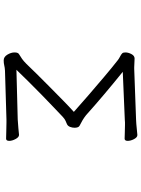

<svg xmlns="http://www.w3.org/2000/svg" viewBox="118 -868 764 1040"><g transform="rotate(90 500.0 -348.0)"><path d="M628 -1 363 7Q346 8 334 11Q322 14 307 14Q288 14 276 -6Q264 -26 264 -45Q264 -65 275 -70Q287 -77 299 -85.5Q311 -94 326 -109Q347 -131 379.5 -164Q412 -197 449.5 -234Q487 -271 522.5 -306Q558 -341 586 -366Q546 -402 496 -445Q446 -488 396.5 -530Q347 -572 306 -604Q297 -611 286 -616.5Q275 -622 269 -628Q264 -633 264 -645Q264 -661 273 -678Q282 -695 297 -695Q311 -695 321.5 -694Q332 -693 344 -693H353L627 -703Q651 -704 673.5 -706.5Q696 -709 710 -710H712Q724 -710 733.5 -692Q743 -674 743 -658Q743 -641 731 -641Q719 -641 699.5 -642Q680 -643 657 -643Q650 -643 643 -643Q636 -643 628 -642L369 -631Q431 -581 492.5 -529Q554 -477 604 -432Q618 -421 631.5 -413Q645 -405 661 -397Q667 -394 669.5 -386.5Q672 -379 672 -370Q672 -358 667.5 -346Q663 -334 653 -329Q644 -325 634.5 -321Q625 -317 613 -306Q594 -288 562.5 -258Q531 -228 494.5 -192.5Q458 -157 422.5 -121Q387 -85 358 -55L627 -62Q651 -63 674 -65.5Q697 -68 710 -69H711Q723 -69 733 -50.5Q743 -32 743 -16Q743 1 731 1Q718 1 693 0Q668 -1 644 -1Z"/></g></svg>

Font: QiushuiShotai
Style: Regular
Weight: 600
Designer: Fontworks Inc.
Foundry: Fontworks Inc.
Version: Version 1.250